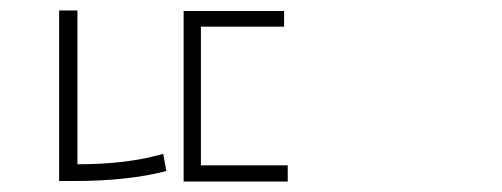

<svg xmlns="http://www.w3.org/2000/svg" viewBox="-20 -750 960 367"><path d="M128 -730V-436Q224 -436 292 -456L298 -423Q224 -404 122 -404H93V-730ZM364 -434H530V-403H331V-729H523V-699H364Z"/></svg>

Font: Noto Sans Korean Thin
Style: Regular
Weight: 250
Designer: Ryoko NISHIZUKA  (kana & ideographs); Paul D. Hunt (Latin, Greek & Cyrillic); Wenlong ZHANG  (bopomofo); Sandoll Communi
Foundry: Adobe Systems Incorporated
Version: Version 1.0001;PS 1;hotconv 1.0.78;makeotf.lib2.5.61930